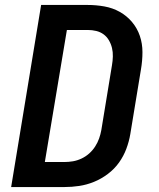

<svg xmlns="http://www.w3.org/2000/svg" viewBox="-20 -755 640 775"><path d="M25 0 146 -735H333Q368 -735 401.5 -729Q435 -723 463.5 -707Q492 -691 513 -666Q534 -641 544.5 -610Q555 -579 555 -544.5Q555 -510 549 -475L506 -214Q501 -184 490 -154.5Q479 -125 460.5 -99Q442 -73 415.5 -53Q389 -33 359.5 -21Q330 -9 300 -4.5Q270 0 240 0ZM161 -101H239Q257 -101 274.5 -104Q292 -107 309 -115Q326 -123 340 -135.5Q354 -148 364 -163.5Q374 -179 380 -196Q386 -213 389 -230L432 -492Q435 -509 435.5 -527Q436 -545 432 -561.5Q428 -578 419.5 -592.5Q411 -607 398 -616.5Q385 -626 368.5 -630Q352 -634 334 -634H250Z"/></svg>

Font: Iosevka Aile Oblique
Style: Bold
Weight: 700
Italic angle: -9°
Designer: Belleve Invis
Foundry: Belleve Invis
Version: Version 31.1.0; ttfautohint (v1.8.4)